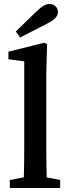

<svg xmlns="http://www.w3.org/2000/svg" viewBox="-20 -938 343 958"><path d="M280 -40V0H29V-40L99 -53Q100 -93 100.5 -132Q101 -171 101 -210V-632L22 -642V-680L201 -725L215 -717L211 -575V-210Q211 -171 211.5 -131.5Q212 -92 213 -53ZM160 -879Q182 -900 197 -909Q212 -918 226 -918Q245 -918 257 -906.5Q269 -895 269 -878Q269 -864 258 -850Q247 -836 215 -820L80 -751L59 -781Z"/></svg>

Font: Source Serif Pro Semibold
Style: Regular
Weight: 600
Designer: Frank Grießhammer
Foundry: Adobe Systems Incorporated
Version: Version 1.014;PS Version 1.0;hotconv 1.0.73;makeotf.lib2.5.5